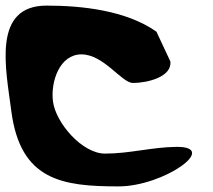

<svg xmlns="http://www.w3.org/2000/svg" viewBox="-31 -665 761 685"><path d="M527.1 -552C418.6 -628.5 259.2 -645 135.2 -645C-60.5 -645 -9.7 -417.9 9.2 -270C41 -21.5 190.6 0 391.7 0C553.7 0 753.1 -142.4 598.7 -141C511.2 -140.2 432.1 -117 343.7 -117C261.7 -117 167.7 -227.2 158 -303C149 -373.2 181.4 -471 259.5 -471C339.4 -471 403 -369 443.5 -369C494.9 -369 583.7 -390.8 576.7 -446Z"/></svg>

Font: Rocketfuel
Style: Regular
Weight: 400
Designer: Mew Too
Foundry: Cannot Into Space Fonts.
Version: Version 0.27